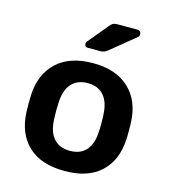

<svg xmlns="http://www.w3.org/2000/svg" viewBox="-112 -830 816 929"><g transform="rotate(15 296.5 -366.0)"><path d="M297 10Q179 10 115 -50Q51 -110 46 -216L45 -260L46 -304Q51 -409 116 -469.5Q181 -530 297 -530Q412 -530 477 -469.5Q542 -409 547 -304Q548 -292 548 -260Q548 -228 547 -216Q542 -110 478 -50Q414 10 297 10ZM297 -91Q350 -91 378.5 -124Q407 -157 409 -221Q410 -231 410 -260Q410 -289 409 -299Q407 -363 378 -396.5Q349 -430 297 -430Q244 -430 215 -396.5Q186 -363 184 -299L183 -260L184 -221Q186 -157 215 -124Q244 -91 297 -91ZM252 -595Q236 -595 236 -611Q236 -619 241 -624L323 -723Q332 -734 339.5 -738Q347 -742 360 -742H461Q470 -742 475 -736.5Q480 -731 480 -722Q480 -715 475 -710L350 -608Q341 -601 333.5 -598Q326 -595 315 -595Z"/></g></svg>

Font: Rubik AZ
Style: Regular
Weight: 500
Designer: Hubert and Fischer
Foundry: Hubert & Fischer
Version: Version 2.000